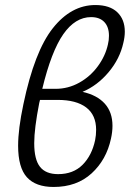

<svg xmlns="http://www.w3.org/2000/svg" viewBox="-20 -734 516 763"><path d="M52 -155Q52 -221 73 -320Q117 -530 190 -622Q263 -714 359 -714Q416 -714 446 -685.5Q476 -657 476 -608Q476 -587 470 -563Q456 -500 411.5 -447Q367 -394 308 -369Q366 -356 396.5 -322Q427 -288 427 -234Q427 -210 421 -183Q403 -99 344 -45Q285 9 193 9Q122 9 87 -29.5Q52 -68 52 -155ZM358 -177Q362 -197 362 -218Q362 -277 322.5 -307Q283 -337 209 -337H139L136 -325Q116 -223 116 -165Q116 -100 139 -71Q162 -42 211 -42Q271 -42 308 -79Q345 -116 358 -177ZM201 -381Q251 -381 295 -405.5Q339 -430 369 -471Q399 -512 409 -558Q413 -574 413 -592Q413 -627 394.5 -646.5Q376 -666 342 -666Q279 -666 231.5 -598Q184 -530 148 -381Z"/></svg>

Font: LXGW Bright GB
Style: Italic
Weight: 400
Italic angle: -12°
Designer: Christian Thalmann (Catharsis Fonts)
Foundry: LXGW / Christian Thalmann (Catharsis Fonts) / Fontworks Inc.
Version: Version 5.510